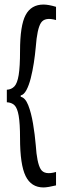

<svg xmlns="http://www.w3.org/2000/svg" viewBox="-20 -725 266 843"><path d="M10 -276V-331Q30 -332 43 -345.5Q56 -359 62 -395.5Q68 -432 68 -501Q68 -613 92.5 -659Q117 -705 171 -705Q193 -705 226 -695V-637Q177 -651 160 -625Q143 -599 137 -518Q134 -484 128.5 -448.5Q123 -413 115 -381.5Q107 -350 96 -329.5Q85 -309 71 -306V-300Q91 -296 104 -263Q117 -230 125 -182.5Q133 -135 137 -88Q142 -10 158.5 17.5Q175 45 226 30V89Q210 93 195 95.5Q180 98 171 98Q117 98 92.5 48Q68 -2 68 -118Q68 -183 62 -217Q56 -251 43.5 -263Q31 -275 10 -276Z"/></svg>

Font: Bricolage Grotesque 96pt Condensed Light
Style: Regular
Weight: 300
Width: 3
Designer: Mathieu Triay
Foundry: Atelier Triay
Version: Version 1.001; ttfautohint (v1.8.4.7-5d5b);gftools[0.9.33.de